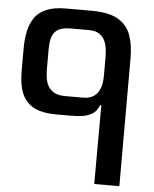

<svg xmlns="http://www.w3.org/2000/svg" viewBox="-57 -889 753 937"><g transform="rotate(5 319.5 -420.5)"><path d="M440 0 441 -386H435Q424 -355 400 -341.5Q376 -328 348 -325Q320 -322 296 -322H226Q159 -322 118 -342.5Q77 -363 58 -406Q39 -449 39 -517V-627Q39 -675 47.5 -714Q56 -753 76 -781.5Q96 -810 133 -825.5Q170 -841 226 -841H356Q437 -841 482.5 -815Q528 -789 545.5 -741Q563 -693 563 -627V0ZM347 -415Q379 -415 397.5 -426.5Q416 -438 425.5 -456Q435 -474 438 -493Q441 -512 441 -529V-615Q441 -633 439 -655.5Q437 -678 428.5 -698.5Q420 -719 401 -732.5Q382 -746 349 -746H260Q215 -746 193.5 -730.5Q172 -715 166 -687Q160 -659 161 -617V-538Q161 -517 164 -495.5Q167 -474 177 -456Q187 -438 207 -426.5Q227 -415 261 -415Z"/></g></svg>

Font: Matangi
Style: Bold
Weight: 700
Designer: Prashant Pant
Foundry: The Graphic Ant
Version: Version 3.002